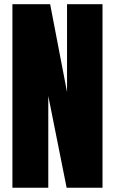

<svg xmlns="http://www.w3.org/2000/svg" viewBox="-20 -879 538 899"><path d="M38.1 0V-859.4H214.8L293.9 -447.8V-859.4H460V0H292L206.1 -429.7V0Z"/></svg>

Font: webenart
Style: Regular
Weight: 400
Designer: Vernon Adams
Foundry: Vernon Adams
Version: Version 2.116; ttfautohint (v1.8.3)